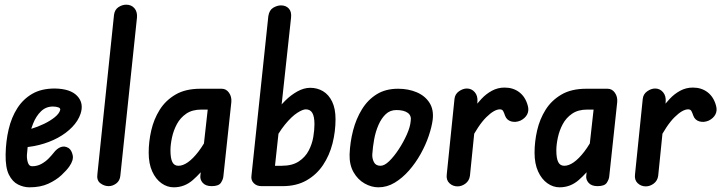

<svg xmlns="http://www.w3.org/2000/svg" viewBox="-20 -795 3107 820"><path d="M106 5Q81 5 57 -7Q33 -19 18 -49Q3 -79 4 -136Q5 -192 17 -243Q29 -294 54 -333Q79 -372 118 -394.5Q157 -417 214 -417Q281 -416 310 -385Q339 -354 324 -309Q314 -279 288.5 -252.5Q263 -226 227 -206.5Q191 -187 147.5 -176Q104 -165 59 -165L69 -237Q87 -237 114 -245Q141 -253 168 -266Q195 -279 214 -294.5Q233 -310 237 -325Q239 -333 229 -336.5Q219 -340 206 -340Q176 -340 155 -319.5Q134 -299 121.5 -267.5Q109 -236 103 -200Q97 -164 95 -134Q94 -117 99 -101Q104 -85 117 -85Q139 -85 157 -95Q175 -105 188 -118.5Q201 -132 208 -141Q223 -161 240 -167Q257 -173 274 -162Q286 -153 290.5 -132Q295 -111 276 -84Q265 -68 242.5 -47Q220 -26 186.5 -10.5Q153 5 106 5Z M444 0Q425 0 408.5 -12.5Q392 -25 396 -52L467 -732Q470 -754 486 -764.5Q502 -775 519 -775Q541 -775 554 -760Q567 -745 565 -720L494 -45Q492 -23 476.5 -11.5Q461 0 444 0Z M722 5Q694 5 669.5 -12.5Q645 -30 630 -63Q615 -96 615 -143Q615 -190 626 -238Q637 -286 662 -326Q687 -366 729.5 -391Q772 -416 836 -416H900L890 -327H840Q801 -327 775.5 -309.5Q750 -292 735.5 -265Q721 -238 714.5 -207.5Q708 -177 708 -153Q708 -119 716 -103Q724 -87 742 -87Q761 -87 782.5 -102Q804 -117 827.5 -147.5Q851 -178 876 -228L865 -94Q839 -57 803.5 -26Q768 5 722 5ZM884 0Q858 0 845.5 -14.5Q833 -29 836 -47L877 -416H927Q946 -416 958 -399Q970 -382 968 -359L934 -42Q933 -29 923.5 -14.5Q914 0 884 0Z M1054 -45 1126 -726Q1130 -752 1147 -762Q1164 -772 1180 -772Q1201 -772 1213.5 -758.5Q1226 -745 1223 -719L1145 0H1097Q1076 0 1063.5 -13Q1051 -26 1054 -45ZM1413 -286Q1413 -233 1400 -182Q1387 -131 1359.5 -90Q1332 -49 1289 -24.5Q1246 0 1187 0H1103L1112 -87H1183Q1228 -87 1256 -105.5Q1284 -124 1298.5 -152Q1313 -180 1318 -210Q1323 -240 1323 -264Q1323 -297 1314 -312.5Q1305 -328 1286 -328Q1273 -328 1249.5 -313Q1226 -298 1197.5 -263.5Q1169 -229 1140 -171L1156 -314Q1173 -340 1197.5 -364.5Q1222 -389 1250 -404.5Q1278 -420 1305 -420Q1335 -420 1359.5 -405.5Q1384 -391 1398.5 -361Q1413 -331 1413 -286Z M1596 5Q1566 5 1537 -11.5Q1508 -28 1490 -59.5Q1472 -91 1473 -135Q1475 -188 1488 -238Q1501 -288 1526 -328.5Q1551 -369 1589 -392.5Q1627 -416 1680 -416Q1724 -416 1759.5 -401Q1795 -386 1814 -356.5Q1833 -327 1828 -284Q1824 -253 1811 -214.5Q1798 -176 1776.5 -137.5Q1755 -99 1727 -67Q1699 -35 1666 -15Q1633 5 1596 5ZM1605 -87Q1622 -87 1642.5 -107Q1663 -127 1683 -157.5Q1703 -188 1717.5 -220.5Q1732 -253 1734 -278Q1738 -301 1721.5 -313Q1705 -325 1673 -325Q1646 -325 1627.5 -307.5Q1609 -290 1596.5 -261.5Q1584 -233 1578 -200Q1572 -167 1570 -136Q1569 -118 1577 -102.5Q1585 -87 1605 -87Z M1934 1Q1914 1 1899.5 -12.5Q1885 -26 1888 -50L1921 -372Q1923 -393 1940 -405Q1957 -417 1974 -417Q1994 -417 2007.5 -401.5Q2021 -386 2019 -360L1987 -44Q1984 -23 1968 -11Q1952 1 1934 1ZM2203 -280Q2182 -271 2163 -276.5Q2144 -282 2137 -301Q2133 -313 2129 -320.5Q2125 -328 2115 -328Q2091 -328 2057 -294.5Q2023 -261 1985 -187L1999 -328Q2016 -351 2036 -372.5Q2056 -394 2081 -407.5Q2106 -421 2135 -421Q2172 -421 2198 -401Q2224 -381 2234 -344Q2240 -323 2231.5 -306.5Q2223 -290 2203 -280Z M2370 5Q2342 5 2317.5 -12.5Q2293 -30 2278 -63Q2263 -96 2263 -143Q2263 -190 2274 -238Q2285 -286 2310 -326Q2335 -366 2377.5 -391Q2420 -416 2484 -416H2548L2538 -327H2488Q2449 -327 2423.5 -309.5Q2398 -292 2383.5 -265Q2369 -238 2362.5 -207.5Q2356 -177 2356 -153Q2356 -119 2364 -103Q2372 -87 2390 -87Q2409 -87 2430.5 -102Q2452 -117 2475.5 -147.5Q2499 -178 2524 -228L2513 -94Q2487 -57 2451.5 -26Q2416 5 2370 5ZM2532 0Q2506 0 2493.5 -14.5Q2481 -29 2484 -47L2525 -416H2575Q2594 -416 2606 -399Q2618 -382 2616 -359L2582 -42Q2581 -29 2571.5 -14.5Q2562 0 2532 0Z M2738 1Q2718 1 2703.5 -12.5Q2689 -26 2692 -50L2725 -372Q2727 -393 2744 -405Q2761 -417 2778 -417Q2798 -417 2811.5 -401.5Q2825 -386 2823 -360L2791 -44Q2788 -23 2772 -11Q2756 1 2738 1ZM3007 -280Q2986 -271 2967 -276.5Q2948 -282 2941 -301Q2937 -313 2933 -320.5Q2929 -328 2919 -328Q2895 -328 2861 -294.5Q2827 -261 2789 -187L2803 -328Q2820 -351 2840 -372.5Q2860 -394 2885 -407.5Q2910 -421 2939 -421Q2976 -421 3002 -401Q3028 -381 3038 -344Q3044 -323 3035.5 -306.5Q3027 -290 3007 -280Z"/></svg>

Font: Edu NSW ACT Foundation SemiBold
Style: Regular
Weight: 600
Version: Version 1.003